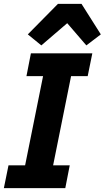

<svg xmlns="http://www.w3.org/2000/svg" viewBox="-24 -974 542 994"><path d="M276 -954 120 -796 190 -739 324 -854 423 -739 498 -796 398 -954ZM314 0 337 -118H251L344 -580H430L454 -698H136L113 -580H199L106 -118H20L-4 0Z"/></svg>

Font: LVC Sans
Style: Bold Italic
Weight: 700
Italic angle: -11.31°
Designer: Mike Abbink, Paul van der Laan, Pieter van Rosmalen
Foundry: Bold Monday
Version: Version 3.0